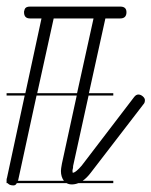

<svg xmlns="http://www.w3.org/2000/svg" viewBox="-20 -570 460 583"><path d="M324 -280H249L202 -66Q202 -60 201 -57Q200 -54 200 -51Q200 -49 201 -45Q211 -47 228 -67L387 -275Q393 -283 400 -283Q407 -283 413.5 -277.5Q420 -272 420 -266Q420 -258 416 -254L256 -46Q244 -30 231 -21H324V-14H218Q208 -10 198 -10Q189 -10 182 -14H31Q28 -7 21 -7Q10 -7 5 -12L3 -14H0V-21V-24Q0 -28 1 -29L55 -280H0V-287H57L106 -514H71Q53 -514 53 -533V-535L55 -542Q58 -550 71 -550H345Q364 -550 364 -533Q364 -514 345 -514H300L250 -287H324ZM35 -22 34 -21H175H174Q165 -33 165 -51Q165 -57 168 -73L213 -280H91ZM264 -514H143L93 -287H214Z"/></svg>

Font: Gruenewald VA 3. Klasse
Style: Regular
Weight: 400
Designer: Peter Wiegel
Foundry: Peter Wiegel, nach dem Schriftentwurf von Dr. H. Gr¸newald
Version: Version 0.007